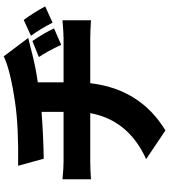

<svg xmlns="http://www.w3.org/2000/svg" viewBox="42 -879 916 1040"><g transform="rotate(-90 500.0 -359.0)"><path d="M985.4 -572.3 897.5 -532.2Q861.3 -601.6 826.2 -649.4L912.1 -688.5Q952.1 -633.8 985.4 -572.3ZM710.9 -606.4 797.9 -641.6Q839.8 -580.1 866.2 -524.4L777.3 -485.4Q738.3 -567.4 710.9 -606.4ZM574.2 -472.7H813.5Q839.8 -472.7 910.2 -478.5V-324.2Q849.6 -328.1 816.4 -328.1H569.3Q538.1 -57.6 313.5 79.1L158.2 -25.4Q369.1 -121.1 407.2 -328.1H144.5Q103.5 -328.1 48.8 -324.2V-478.5Q109.4 -472.7 143.6 -472.7H414.1V-591.8Q280.3 -582 160.2 -580.1L122.1 -718.8Q335.9 -715.8 465.8 -735.4Q644.5 -761.7 714.8 -796.9L814.5 -664.1Q793 -659.2 762.7 -651.4Q732.4 -643.6 724.6 -641.6Q655.3 -624 574.2 -612.3Z"/></g></svg>

Font: Gen Shin Gothic Heavy
Style: Bold
Weight: 900
Designer: [Source Han Sans]
Ryoko NISHIZUKA  (kana & ideographs); Paul D. Hunt (Latin, Greek & Cyrillic); Wenlong ZHANG  (bopomofo
Version: Version 1.002.20150607